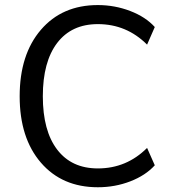

<svg xmlns="http://www.w3.org/2000/svg" viewBox="-20 -749 690 777"><path d="M606.4 -80.1Q569.3 -39.1 507.3 -15.1Q445.3 8.8 376 8.8Q231.4 8.8 145.5 -90.8Q59.6 -190.4 59.6 -359.4Q59.6 -528.3 145.5 -628.4Q231.4 -728.5 376 -728.5Q444.3 -728.5 506.8 -704.6Q569.3 -680.7 606.4 -639.6L575.2 -568.4Q492.2 -651.4 376 -651.4Q269.5 -651.4 211.4 -575.2Q153.3 -499 153.3 -359.4Q153.3 -219.7 211.4 -143.6Q269.5 -67.4 376 -67.4Q492.2 -67.4 575.2 -150.4Z"/></svg>

Font: Min Sans
Style: Regular
Weight: 400
Designer: Jinseong-Kim, NotoSansCJK, Nunito
Foundry: Jinseong-Kim
Version: Version 1.400;Glyphs 3.1.2 (3151)